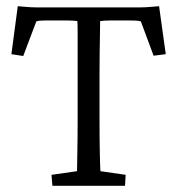

<svg xmlns="http://www.w3.org/2000/svg" viewBox="-20 -597 569 617"><path d="M491.2 -577.1 512.7 -422.9 473.6 -418 432.6 -528.3Q425.8 -530.3 416 -530.8Q406.2 -531.2 398.4 -531.2H363.3Q353.5 -531.2 335 -531.2Q316.4 -531.2 301.8 -529.3Q301.8 -522.5 301.3 -493.7Q300.8 -464.8 300.3 -428.2Q299.8 -391.6 299.8 -357.4V-213.9Q299.8 -150.4 300.8 -104.5Q301.8 -58.6 302.7 -46.9L383.8 -35.2L381.8 0H148.4L145.5 -35.2L227.5 -46.9Q227.5 -58.6 228.5 -104.5Q229.5 -150.4 229.5 -213.9V-357.4Q229.5 -391.6 229.5 -428.2Q229.5 -464.8 229.5 -493.7Q229.5 -522.5 228.5 -529.3Q213.9 -531.2 195.8 -531.2Q177.7 -531.2 167 -531.2H128.9Q121.1 -531.2 112.3 -530.8Q103.5 -530.3 96.7 -528.3L54.7 -417L16.6 -422.9L37.1 -577.1Q48.8 -576.2 59.6 -575.2Q70.3 -574.2 80.1 -573.7Q89.8 -573.2 99.6 -573.2Q109.4 -573.2 120.1 -573.2H408.2Q418.9 -573.2 428.7 -573.2Q438.5 -573.2 448.2 -573.7Q458 -574.2 468.3 -575.2Q478.5 -576.2 491.2 -577.1Z"/></svg>

Font: Crimson Pro ExtraLight Light
Style: Regular
Weight: 300
Version: Version 1.002